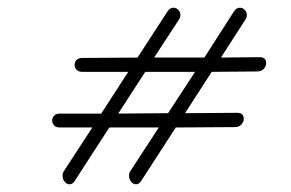

<svg xmlns="http://www.w3.org/2000/svg" viewBox="-20 -605 753 497"><path d="M160 -128Q153 -128 147.5 -134.5Q142 -141 142 -150Q142 -158 146 -163L219 -275H135Q125 -275 120 -280.5Q115 -286 115 -293Q115 -300 120 -305.5Q125 -311 135 -311H242L312 -419H193Q183 -419 178 -424.5Q173 -430 173 -437Q173 -444 178 -449.5Q183 -455 193 -455L336 -456L414 -576Q420 -585 429 -585Q436 -585 441.5 -579.5Q447 -574 447 -566Q447 -559 443 -554L379 -456H509L586 -576Q592 -585 601 -585Q608 -585 613.5 -579.5Q619 -574 619 -566Q619 -559 615 -554L552 -456L652 -457Q669 -457 669 -441Q669 -434 663 -427Q657 -420 646 -420L528 -419L459 -312L594 -313Q611 -313 611 -297Q611 -290 605 -283Q599 -276 588 -276L435 -275L345 -136Q340 -128 332 -128Q325 -128 319.5 -134.5Q314 -141 314 -150Q314 -158 318 -163L391 -275H263L173 -136Q168 -128 160 -128ZM286 -311 415 -312 485 -419H356Z"/></svg>

Font: Meow Script
Style: Regular
Weight: 400
Designer: Robert E. Leuschke
Foundry: Robert E. Leuschke
Version: Version 1.010; ttfautohint (v1.8.3)